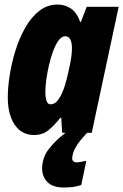

<svg xmlns="http://www.w3.org/2000/svg" viewBox="-20 -583 541 843"><path d="M128.9 9.8Q75.7 9.8 44.9 -34.9Q14.2 -79.6 14.2 -155.8Q14.2 -198.2 22.5 -252Q30.8 -305.7 47.6 -360.1Q64.5 -414.6 90.3 -460.7Q116.2 -506.8 151.9 -534.9Q187.5 -563 232.9 -563Q264.6 -563 290.8 -545.9Q316.9 -528.8 332 -486.8H335L360.8 -553.2H501L382.8 0H252.9L249 -65.9H245.1Q219.7 -33.7 193.6 -12Q167.5 9.8 128.9 9.8ZM201.2 -125Q222.7 -125 238 -148.2Q253.4 -171.4 263.7 -204.1Q273.9 -236.8 279.8 -265.1Q290.5 -311.5 293.2 -333.7Q295.9 -356 295.9 -370.1Q295.9 -423.8 266.1 -423.8Q251 -423.8 237.5 -405.8Q224.1 -387.7 213.4 -358.9Q202.6 -330.1 195.1 -297.1Q187.5 -264.2 183.3 -233.4Q179.2 -202.6 179.2 -181.2Q179.2 -125 201.2 -125ZM259.8 240.2Q211.9 240.2 188.5 216.6Q165 192.9 165 157.2Q165 107.4 196.3 68.6Q227.5 29.8 268.1 0H362.8Q327.6 36.6 313 62.3Q298.3 87.9 296.9 111.8Q296.9 121.1 302.5 125.5Q308.1 129.9 314.9 129.9Q322.3 129.9 334.2 127.9Q346.2 126 358.9 123L336.9 229Q316.9 236.3 297.6 238.3Q278.3 240.2 259.8 240.2Z"/></svg>

Font: Open Sans Condensed ExtraBold
Style: Italic
Weight: 800
Width: 3
Italic angle: -12°
Designer: Monotype Design Team
Foundry: Monotype Imaging Inc.
Version: Version 3.003; ttfautohint (v1.8.4)